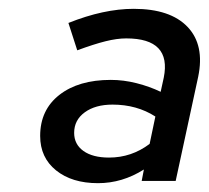

<svg xmlns="http://www.w3.org/2000/svg" viewBox="-20 -729 473 435"><path d="M202 -314Q143 -314 107 -343Q71 -372 71 -421Q71 -480 114.5 -514Q158 -548 231 -548Q260 -548 289.5 -540.5Q319 -533 344 -521L351 -553Q369 -642 266 -642Q245 -642 219 -635.5Q193 -629 155 -615L135 -677Q215 -709 283 -709Q366 -709 405 -668Q444 -627 429 -555L378 -319H301L306 -345Q257 -314 202 -314ZM227 -372Q278 -372 319 -403L332 -465Q290 -492 235 -492Q196 -492 172 -474.5Q148 -457 148 -428Q148 -402 169 -387Q190 -372 227 -372Z"/></svg>

Font: Red Hat Display Medium
Style: Italic
Weight: 500
Italic angle: -12°
Designer: Pentagram, MCKL
Foundry: Pentagram, MCKL
Version: Version 1.023; ttfautohint (v1.8.3)